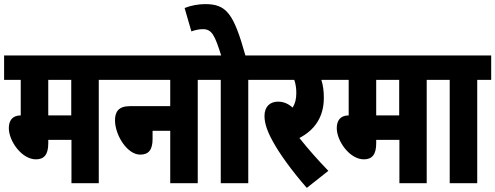

<svg xmlns="http://www.w3.org/2000/svg" viewBox="-20 -892 2412 935"><path d="M461 -503H529V-622H0V-503H81V-330C38 -330 23 -302 23 -268C23 -205 86 -116 155 -116C195 -116 215 -140 215 -193V-211H328V0H461ZM327 -503V-330H215V-503Z M517 -622V-503H809V-375H612C556 -375 540 -346 540 -306C540 -236 598 -139 663 -139C705 -139 723 -164 723 -215V-255H809V0H943V-503H1011V-622Z M1189 -503H1257V-622H1175C1118 -826 1083 -872 979 -872C947 -872 908 -865 879 -853L912 -739C930 -746 951 -750 968 -750C1012 -750 1026 -720 1057 -622H999V-503H1055V0H1189Z M1579 -60C1526 -115 1480 -167 1438 -220C1511 -258 1557 -321 1557 -415C1557 -447 1554 -475 1545 -503H1609V-622H1245V-503H1413C1420 -483 1423 -462 1423 -439C1423 -409 1417 -387 1405 -368C1384 -387 1361 -397 1334 -397C1294 -397 1268 -372 1268 -327C1268 -290 1283 -249 1310 -201C1340 -146 1398 -64 1474 23Z M2058 -503H2126V-622H1597V-503H1678V-330C1635 -330 1620 -302 1620 -268C1620 -205 1683 -116 1752 -116C1792 -116 1812 -140 1812 -193V-211H1925V0H2058ZM1924 -503V-330H1812V-503Z M2304 -503H2372V-622H2114V-503H2170V0H2304Z"/></svg>

Font: Noto Sans Devanagari ExtraCondensed ExtraBold
Style: Regular
Weight: 800
Width: 2
Designer: Jelle Bosma - Monotype Design Team
Foundry: Monotype Imaging Inc.
Version: Version 2.004